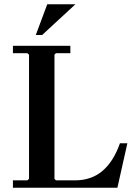

<svg xmlns="http://www.w3.org/2000/svg" viewBox="-20 -886 637 906"><path d="M546 -210H581L534 0H41V-35H109L117 -42V-628L109 -635H41V-670H312V-635H244L237 -628V-42L244 -35H334Q411 -35 463.5 -79.5Q516 -124 546 -210ZM336 -866 179 -721H149L203 -866Z"/></svg>

Font: Brygada 1918 SemiBold
Style: Regular
Weight: 600
Designer: Mateusz Machalski | Borys Kosmynka | Przemek Hoffer
Foundry: NIEPODLEGLA 2018
Version: Version 3.006